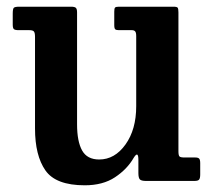

<svg xmlns="http://www.w3.org/2000/svg" viewBox="-20 -540 637 573"><path d="M84.5 -156.5V-430Q84.5 -442 81.2 -446Q78 -450 67.5 -450H35.5Q25 -450 21.5 -453Q18 -456 18 -466.5V-499Q18 -513 21 -516.5Q24 -520 37.5 -520H191.5Q202.5 -520 206.2 -516.8Q210 -513.5 210 -503V-169Q210 -118 225 -91Q240 -64 276 -64Q322.5 -64 354.5 -108.8Q386.5 -153.5 386.5 -223V-432Q386.5 -442.5 383.5 -446.2Q380.5 -450 373 -450H334.5Q327 -450 324 -452.5Q321 -455 321 -465.5V-505Q321 -514.5 323.2 -517.2Q325.5 -520 334.5 -520H497.5Q508 -520 510.2 -517Q512.5 -514 512.5 -503V-89Q512.5 -76 515.8 -73Q519 -70 530.5 -70H562.5Q571 -70 574.2 -66.8Q577.5 -63.5 577.5 -53V-19.5Q577.5 -8 574.2 -4Q571 0 560 0H416Q402.5 0 397.8 -4.2Q393 -8.5 393 -23.5V-62.5Q393 -91.5 379 -69Q359.5 -35 323.2 -11Q287 13 233 13Q146.5 13 115.5 -31.5Q84.5 -76 84.5 -156.5Z"/></svg>

Font: Besley* Narrow Semi
Style: Regular
Weight: 600
Width: 4
Designer: Owen Earl
Foundry: indestructible type*
Version: Version 3.000; ttfautohint (v1.8.3)